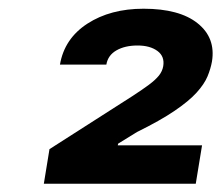

<svg xmlns="http://www.w3.org/2000/svg" viewBox="-20 -865 517 449"><path d="M82.5 -435.3 95.7 -516.2 290.8 -641Q313.5 -655.8 328.4 -666.9Q343.4 -678.1 351.6 -688.2Q359.7 -698.4 361.7 -710.2Q365.5 -733.1 348.2 -745.8Q330.8 -758.6 301.6 -758.6Q272.2 -758.6 252.3 -747.2Q232.3 -735.7 228.7 -713.9H120.2Q130.6 -774.8 184.4 -809.7Q238.3 -844.6 315.7 -844.6Q399.7 -844.6 442.2 -810.5Q484.7 -776.5 475.7 -721.2Q472.7 -704.3 465.3 -686.4Q457.8 -668.4 439.9 -648.6Q421.9 -628.7 388.5 -606Q355.1 -583.2 300.4 -556.3L256.2 -529L255.4 -525.1H452.5L437.8 -435.3Z"/></svg>

Font: Inter Variable
Style: Italic
Weight: 400
Italic angle: -9.39999°
Designer: Rasmus Andersson
Foundry: rsms
Version: Version 4.001;git-9221beed3